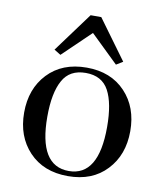

<svg xmlns="http://www.w3.org/2000/svg" viewBox="-84 -810 757 889"><g transform="rotate(10 294.5 -365.0)"><path d="M295 11Q410 11 477 -61Q544 -132 544 -244Q544 -356 477 -427Q409 -499 295 -499Q180 -499 112 -427Q45 -356 45 -244Q45 -132 112 -61Q180 11 295 11ZM435 -244Q435 -13 295 -13Q154 -13 154 -244Q154 -356 187 -415Q219 -474 295 -474Q371 -474 403 -415Q435 -356 435 -244ZM270 -741 133 -555 164 -536 295 -662 425 -536 456 -555 320 -741Z"/></g></svg>

Font: Rufina
Style: Regular
Weight: 400
Designer: Martin Sommaruga
Foundry: Martin Sommaruga
Version: Version